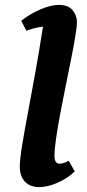

<svg xmlns="http://www.w3.org/2000/svg" viewBox="-20 -754 357 786"><path d="M141 12Q103 12 82 -10.5Q61 -33 61 -73Q61 -100 70.5 -158.5Q80 -217 95 -296Q110 -375 126 -465Q142 -555 156 -645Q122 -641 88 -628L67 -669Q104 -698 146.5 -716Q189 -734 221 -734Q259 -734 277 -712.5Q295 -691 295 -663Q295 -646 288.5 -606.5Q282 -567 271.5 -514Q261 -461 249 -402.5Q237 -344 226.5 -288Q216 -232 209.5 -187Q203 -142 203 -116Q203 -84 224 -84Q241 -84 261 -96L286 -53Q259 -25 217 -6.5Q175 12 141 12Z"/></svg>

Font: Petrona ExtraBold
Style: Italic
Weight: 800
Italic angle: -9°
Designer: Ringo R. Seeber
Foundry: Ringo R. Seeber
Version: Version 2.001; ttfautohint (v1.8.3)